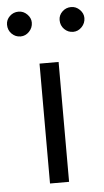

<svg xmlns="http://www.w3.org/2000/svg" viewBox="-105 -669 382 702"><g transform="rotate(-5 86.0 -318.0)"><path d="M-10 -545Q-29 -545 -42.5 -558.5Q-56 -572 -56 -592Q-56 -610 -42.5 -623Q-29 -636 -10 -636Q8 -636 21.5 -622.5Q35 -609 35 -592Q35 -573 21.5 -559Q8 -545 -10 -545ZM183 -545Q164 -545 150.5 -558.5Q137 -572 137 -592Q137 -610 150.5 -623Q164 -636 183 -636Q201 -636 214.5 -622.5Q228 -609 228 -592Q228 -573 214.5 -559Q201 -545 183 -545ZM50 0V-440H120V0Z"/></g></svg>

Font: Arcon
Style: Regular
Weight: 400
Designer: M. Zarth
Foundry: martin zarth - visuelle & digitale kommunikation
Version: Version 1.131;PS 001.131;hotconv 1.0.70;makeotf.lib2.5.58329